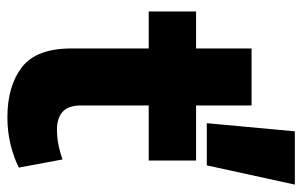

<svg xmlns="http://www.w3.org/2000/svg" viewBox="-169 -638 817 519"><g transform="rotate(90 239.5 -378.5)"><path d="M479 -767 427 -529H313L335 -767ZM411 -139 433 -21Q408 -8 372.5 1Q337 10 297 10Q213 10 162 -29Q111 -68 111 -163V-372H11V-500H111V-650H265V-500H414V-372H265V-190Q265 -155 282 -139.5Q299 -124 330 -124Q353 -124 374 -128.5Q395 -133 411 -139Z"/></g></svg>

Font: Prodigy Sans
Style: Bold
Weight: 700
Designer: Wei Huang
Foundry: Wei Huang
Version: Version 1.003; ttfautohint (v1.8.3)